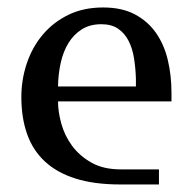

<svg xmlns="http://www.w3.org/2000/svg" viewBox="-20 -489 506 509"><path d="M253.4 -469.2Q303.2 -469.2 337.6 -450.9Q372.1 -432.6 393.8 -401.4Q415.5 -370.1 425 -329.3Q434.6 -288.6 434.6 -243.2V-220.2H133.8Q133.8 -192.9 142.6 -161.1Q151.4 -129.4 171.1 -102.5Q190.9 -75.7 222.4 -57.9Q253.9 -40 299.8 -40H401.4V0H298.3Q230 0 180.4 -15.6Q130.9 -31.2 98.9 -61Q66.9 -90.8 51.8 -133.8Q36.6 -176.8 36.6 -231.9Q36.6 -277.8 51 -320.8Q65.4 -363.8 93 -396.7Q120.6 -429.7 160.9 -449.5Q201.2 -469.2 253.4 -469.2ZM248.5 -424.8Q218.3 -424.8 196.8 -411.1Q175.3 -397.5 161.4 -374.8Q147.5 -352.1 140.9 -322Q134.3 -292 133.8 -259.8H340.3V-280.8Q339.4 -309.1 335.2 -335Q331.1 -360.8 320.8 -380.9Q310.5 -400.9 293.2 -412.8Q275.9 -424.8 248.5 -424.8Z"/></svg>

Font: Federo
Style: Regular
Weight: 400
Designer: Olexa M. Volochay | Cyreal.org
Foundry: Olexa M. Volochay | Cyreal.org
Version: Version 1.000